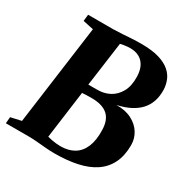

<svg xmlns="http://www.w3.org/2000/svg" viewBox="-178 -899 1028 1056"><g transform="rotate(30 336.5 -370.5)"><path d="M307 10Q279.5 10 250.2 7.5Q221 5 192.8 2.5Q164.5 0 139.5 0H-6.5L-3 -40.5L64 -55.5L149.5 -687L82.5 -701.5L87 -743H246.5Q276.5 -743.5 303.8 -745.5Q331 -747.5 359.5 -749.2Q388 -751 421.5 -751Q490 -751 534.5 -737.5Q579 -724 604.8 -701.2Q630.5 -678.5 641.2 -650.5Q652 -622.5 653 -593Q655 -511.5 608.5 -461.2Q562 -411 469.5 -391Q527 -392 567.2 -371.2Q607.5 -350.5 629 -316Q650.5 -281.5 650.5 -240Q650.5 -173 627 -125.2Q603.5 -77.5 559 -47.5Q514.5 -17.5 450.8 -3.8Q387 10 307 10ZM316 -40.5Q367 -40.5 402.2 -61.8Q437.5 -83 455.2 -125.8Q473 -168.5 471 -232Q470 -295.5 435.8 -325.8Q401.5 -356 333 -356Q313.5 -356 300.2 -355.5Q287 -355 273 -354L232.5 -52.5Q245.5 -49 260 -46.2Q274.5 -43.5 289.2 -42Q304 -40.5 316 -40.5ZM280 -411Q296 -410.5 310 -410.8Q324 -411 340 -411Q379.5 -411 414 -429Q448.5 -447 470 -485Q491.5 -523 490 -582.5Q489 -620.5 475.8 -646.8Q462.5 -673 438.2 -686.5Q414 -700 379.5 -700Q371 -700 360.5 -699Q350 -698 339.2 -696.2Q328.5 -694.5 318.5 -692Z"/></g></svg>

Font: Merriweather 60pt Black
Style: Italic
Weight: 900
Italic angle: -7.8°
Version: Version 2.101